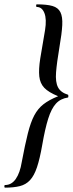

<svg xmlns="http://www.w3.org/2000/svg" viewBox="-44 -745 334 882"><path d="M125 -725Q171 -725 197 -717.5Q223 -710 233.5 -689Q244 -668 242 -629.5Q240 -591 229 -528Q217 -457 213.5 -412.5Q210 -368 222.5 -344Q235 -320 268 -310Q270 -310 270 -303.5Q270 -297 268 -297Q234 -292 213 -269Q192 -246 177.5 -200Q163 -154 150 -79Q139 -16 126 23Q113 62 94 82.5Q75 103 47 110Q19 117 -21 117Q-24 117 -24 111Q-24 105 -21 105Q9 105 28.5 77Q48 49 56 -1Q71 -81 84 -132.5Q97 -184 113.5 -215Q130 -246 155.5 -266Q181 -286 223 -303Q179 -321 159.5 -341.5Q140 -362 136.5 -394Q133 -426 141 -477Q149 -528 163 -607Q171 -657 160 -685Q149 -713 125 -713Q122 -713 122 -719Q122 -725 125 -725Z"/></svg>

Font: Cormorant Light SemiBold
Style: Italic
Weight: 600
Italic angle: -10°
Version: Version 4.000